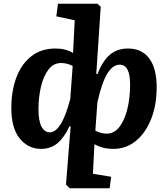

<svg xmlns="http://www.w3.org/2000/svg" viewBox="-20 -787 903 1033"><path d="M498 -389 504 -388Q531 -457 570 -491.5Q609 -526 669 -526Q743 -526 783 -472.5Q823 -419 823 -317Q823 -224 794 -149Q765 -74 712.5 -30Q660 14 590 14Q558 14 532.5 7Q507 0 488 -11L480 148L578 164L570 226H355L335 206L360 -107L354 -108Q326 -48 290 -17Q254 14 200 14Q132 14 86.5 -41.5Q41 -97 41 -206Q41 -298 68 -370Q95 -442 148 -484Q201 -526 279 -526Q333 -526 373 -502L382 -678L283 -699L292 -767H504L522 -751ZM248 -75Q278 -75 305.5 -117.5Q333 -160 358 -254L371 -432Q359 -439 342 -443.5Q325 -448 309 -448Q268 -448 241 -413Q214 -378 200.5 -321Q187 -264 187 -199Q187 -136 203.5 -105.5Q220 -75 248 -75ZM624 -439Q588 -439 558.5 -393Q529 -347 504 -237L493 -84Q524 -68 554 -68Q594 -68 622 -103.5Q650 -139 665 -199.5Q680 -260 680 -332Q680 -439 624 -439Z"/></svg>

Font: Literata 12pt
Style: Bold Italic
Weight: 700
Italic angle: -2°
Designer: Latin by Veronika Burian and Jose Scaglione. Greek by Irene Vlachou. Cyrillic by Vera Evstafieva
Foundry: TypeTogether
Version: Version 3.002